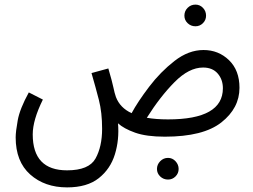

<svg xmlns="http://www.w3.org/2000/svg" viewBox="-20 -581 1096 833"><path d="M874 -513Q874 -533 860.5 -547Q847 -561 828 -561Q808 -561 794 -547Q780 -533 780 -513Q780 -494 794 -480.5Q808 -467 828 -467Q847 -467 860.5 -480.5Q874 -494 874 -513ZM709 -63Q657 -63 617 -70Q675 -162 737.5 -225Q800 -288 861 -288Q902 -288 924.5 -262Q947 -236 947 -198Q947 -63 709 -63ZM271 232Q358 232 408.5 192Q459 152 478.5 88.5Q498 25 492 -46Q517 -23 566 -5.5Q615 12 695 12Q862 12 940.5 -50Q1019 -112 1019 -200Q1019 -276 973.5 -320Q928 -364 863 -364Q798 -364 737 -316.5Q676 -269 627 -204.5Q578 -140 551 -90Q501 -113 483 -160Q477 -177 472 -201.5Q467 -226 450 -284L377 -264Q395 -202 409 -147.5Q423 -93 423 -22Q423 55 394.5 106.5Q366 158 271 158Q122 158 122 2Q122 -60 166 -149L105 -180Q66 -109 57 -59.5Q48 -10 48 15Q48 120 111 176Q174 232 271 232ZM755 152Q755 133 741.5 118.5Q728 104 709 104Q689 104 675 118.5Q661 133 661 152Q661 171 675 184.5Q689 198 709 198Q728 198 741.5 184.5Q755 171 755 152Z"/></svg>

Font: Noto Sans Arabic Condensed
Style: Regular
Weight: 400
Width: 3
Designer: Nadine Chahine
Foundry: Monotype Imaging Inc.
Version: 1.001